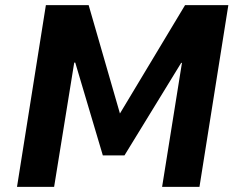

<svg xmlns="http://www.w3.org/2000/svg" viewBox="-20 -725 921 745"><path d="M46 0 158 -705H324L447 -279H442L698 -705H866L754 0H609L686 -481H683L463 -122H379L272 -482H268L190 0Z"/></svg>

Font: Nunito Sans 7pt SemiCondensed ExtraBold
Style: Italic
Weight: 800
Width: 4
Italic angle: -9°
Designer: Vernon Adams
Foundry: Vernon Adams
Version: Version 3.101;gftools[0.9.27]